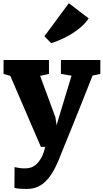

<svg xmlns="http://www.w3.org/2000/svg" viewBox="-20 -924 651 1208"><path d="M259.3 -695.8 413.1 -903.8 537.6 -808.6Q520 -780.8 492.7 -756.6Q465.3 -732.4 433.3 -712.6Q401.4 -692.9 367.4 -677.5Q333.5 -662.1 302.2 -652.3ZM71.8 127.4Q84.5 129.9 102.1 133.1Q119.6 136.2 144 135.3Q155.8 134.8 171.9 130.6Q188 126.5 205.1 112.5Q222.2 98.6 238 72Q253.9 45.4 264.6 0H237.3L44.9 -446.3L2.4 -459V-546.4H288.1V-459L232.4 -446.8L328.6 -186L336.4 -135.7L350.6 -186L430.2 -447.8L363.3 -459V-546.4H611.3V-459L562.5 -448.7Q526.4 -356.9 499 -288.6Q471.7 -220.2 451.7 -170.4Q431.6 -120.6 418 -87.2Q404.3 -53.7 395.3 -31.5Q386.2 -9.3 380.6 4.4Q375 18.1 371.6 27.3Q350.1 84.5 328.1 128.7Q306.2 172.9 280 203.1Q253.9 233.4 222.2 249Q190.4 264.6 149.4 264.6Q139.2 264.6 127.7 264.4Q116.2 264.2 105 263.2Q93.8 262.2 84.7 261Q75.7 259.8 70.8 257.3Z"/></svg>

Font: Merriweather
Style: Heavy
Weight: 900
Version: Version 1.003